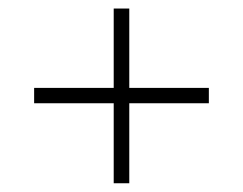

<svg xmlns="http://www.w3.org/2000/svg" viewBox="-20 -610 570 450"><path d="M246.5 -180.5V-368H60V-404H246.5V-590H283V-404H469.5V-368H283V-180.5Z"/></svg>

Font: Bodoni* 06pt
Style: Bold
Weight: 700
Version: Version 2.3